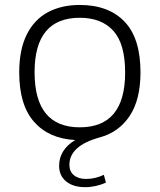

<svg xmlns="http://www.w3.org/2000/svg" viewBox="-20 -570 660 794"><path d="M267 111.5Q267 139 285.5 154.5Q304 170 336 170Q373.5 170 409.5 153L418 185Q399 194 376.5 199Q354 204 332.5 204Q282.5 204 253.5 180.2Q224.5 156.5 224.5 115.5Q224.5 49.5 291 9Q182.5 3.5 121 -66Q59.5 -135.5 59.5 -270.5Q59.5 -364 90.2 -426.2Q121 -488.5 177.2 -519Q233.5 -549.5 310 -549.5Q428.5 -549.5 494.8 -480.8Q561 -412 561 -270.5Q561 -158 516.2 -90.5Q471.5 -23 391.5 -1.5Q267 33 267 111.5ZM310 -43.5Q497.5 -43.5 497.5 -270Q497.5 -388.5 448.8 -442.5Q400 -496.5 310 -496.5Q123 -496.5 123 -271.5Q123 -43.5 310 -43.5Z"/></svg>

Font: Encode Sans Expanded Light
Style: Regular
Weight: 300
Width: 7
Designer: Multiple Designers
Foundry: Impallari Type
Version: Version 2.000